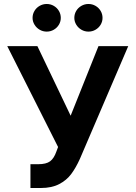

<svg xmlns="http://www.w3.org/2000/svg" viewBox="-20 -940 685 970"><path d="M133.8 -110.4H172.9Q213.4 -110.4 233.2 -125.2Q252.9 -140.1 264.6 -173.8L273.4 -197.3L16.6 -707H168.9L336.9 -355.5L477.5 -707H627.9L383.8 -137.7Q363.3 -92.3 339.8 -60.8Q316.4 -29.3 278.8 -9.8Q241.2 9.8 186.5 9.8H133.8ZM144.5 -849.6Q144.5 -868.7 154.1 -884.8Q163.6 -900.9 180.2 -910.4Q196.8 -919.9 215.8 -919.9Q235.4 -919.9 251.7 -910.4Q268.1 -900.9 277.6 -884.8Q287.1 -868.7 287.1 -849.6Q287.1 -831.1 277.6 -815.2Q268.1 -799.3 251.7 -789.8Q235.4 -780.3 215.8 -780.3Q196.8 -780.3 180.4 -789.8Q164.1 -799.3 154.3 -815.4Q144.5 -831.5 144.5 -849.6ZM355.5 -849.6Q355.5 -868.7 365 -884.8Q374.5 -900.9 391.1 -910.4Q407.7 -919.9 426.8 -919.9Q446.3 -919.9 462.6 -910.4Q479 -900.9 488.5 -884.8Q498 -868.7 498 -849.6Q498 -831.1 488.5 -815.2Q479 -799.3 462.6 -789.8Q446.3 -780.3 426.8 -780.3Q407.7 -780.3 391.4 -789.8Q375 -799.3 365.2 -815.4Q355.5 -831.5 355.5 -849.6Z"/></svg>

Font: Pretendard GOV
Style: Bold
Weight: 700
Designer: Base glyphs from Inter by Rasmus Andersson; Hangeul glyphs from Noto Sans CJK(Source Han Sans) by Jang Soo-young and Kan
Foundry: Kil Hyung-jin
Version: Version 1.309